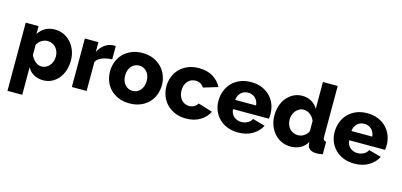

<svg xmlns="http://www.w3.org/2000/svg" viewBox="-78 -1263 4206 2008"><g transform="rotate(15 2025.5 -258.5)"><path d="M387 10Q327 10 283 -15Q239 -40 215 -85V213H55V-525H194V-440Q223 -485 266.5 -510Q310 -535 370 -535Q423 -535 467.5 -514Q512 -493 544.5 -456.5Q577 -420 595.5 -370.5Q614 -321 614 -264Q614 -205 597 -155Q580 -105 550 -68.5Q520 -32 478 -11Q436 10 387 10ZM333 -125Q359 -125 380.5 -136.5Q402 -148 418 -167Q434 -186 442.5 -211.5Q451 -237 451 -265Q451 -294 441.5 -318.5Q432 -343 415.5 -361Q399 -379 375.5 -389Q352 -399 325 -399Q292 -399 261.5 -379.5Q231 -360 215 -327V-219Q231 -179 263.5 -152Q296 -125 333 -125Z M1028 -388Q970 -387 923 -369Q876 -351 855 -315V0H695V-525H842V-419Q869 -472 911.5 -502Q954 -532 1002 -533Q1013 -533 1018 -533Q1023 -533 1028 -532Z M1319 10Q1252 10 1199.5 -12Q1147 -34 1111 -71.5Q1075 -109 1056.5 -158.5Q1038 -208 1038 -262Q1038 -316 1056.5 -365.5Q1075 -415 1111 -452.5Q1147 -490 1199.5 -512.5Q1252 -535 1319 -535Q1386 -535 1438 -512.5Q1490 -490 1526 -452.5Q1562 -415 1581 -365.5Q1600 -316 1600 -262Q1600 -208 1581.5 -158.5Q1563 -109 1527 -71.5Q1491 -34 1438.5 -12Q1386 10 1319 10ZM1202 -262Q1202 -200 1235 -162.5Q1268 -125 1319 -125Q1344 -125 1365 -135Q1386 -145 1401.5 -163Q1417 -181 1426 -206.5Q1435 -232 1435 -262Q1435 -324 1402 -361.5Q1369 -399 1319 -399Q1294 -399 1272.5 -389Q1251 -379 1235.5 -361Q1220 -343 1211 -317.5Q1202 -292 1202 -262Z M1648 -263Q1648 -317 1667 -366.5Q1686 -416 1722 -453.5Q1758 -491 1810.5 -513Q1863 -535 1930 -535Q2021 -535 2083 -496.5Q2145 -458 2176 -396L2020 -349Q1989 -399 1929 -399Q1879 -399 1845.5 -362Q1812 -325 1812 -263Q1812 -232 1821 -206.5Q1830 -181 1846 -163Q1862 -145 1883.5 -135Q1905 -125 1929 -125Q1959 -125 1984 -139.5Q2009 -154 2021 -177L2177 -129Q2148 -68 2084.5 -29Q2021 10 1930 10Q1864 10 1811.5 -12.5Q1759 -35 1722.5 -72.5Q1686 -110 1667 -159.5Q1648 -209 1648 -263Z M2495 10Q2429 10 2376.5 -11.5Q2324 -33 2287.5 -70Q2251 -107 2232 -155.5Q2213 -204 2213 -257Q2213 -314 2232 -364.5Q2251 -415 2287 -453Q2323 -491 2375.5 -513Q2428 -535 2495 -535Q2562 -535 2614 -513Q2666 -491 2702 -453.5Q2738 -416 2756.5 -367Q2775 -318 2775 -264Q2775 -250 2774 -236.5Q2773 -223 2771 -213H2383Q2387 -160 2421.5 -132.5Q2456 -105 2500 -105Q2535 -105 2567.5 -122Q2600 -139 2611 -168L2747 -130Q2716 -68 2651 -29Q2586 10 2495 10ZM2606 -312Q2601 -362 2570 -391Q2539 -420 2493 -420Q2446 -420 2415.5 -390.5Q2385 -361 2380 -312Z M3066 10Q3012 10 2966.5 -10.5Q2921 -31 2888 -68Q2855 -105 2836.5 -154.5Q2818 -204 2818 -263Q2818 -320 2835 -370Q2852 -420 2883 -456.5Q2914 -493 2956.5 -514Q2999 -535 3050 -535Q3105 -535 3149.5 -509Q3194 -483 3218 -439V-730H3378V-180Q3378 -156 3385.5 -146.5Q3393 -137 3412 -135V0Q3390 5 3374 6.5Q3358 8 3344 8Q3302 8 3276 -9.5Q3250 -27 3246 -60L3243 -87Q3215 -38 3167.5 -14Q3120 10 3066 10ZM3109 -125Q3142 -125 3172.5 -144.5Q3203 -164 3219 -198V-308Q3204 -348 3170.5 -373.5Q3137 -399 3101 -399Q3075 -399 3053.5 -387.5Q3032 -376 3016 -357Q3000 -338 2991.5 -313Q2983 -288 2983 -260Q2983 -231 2992.5 -206Q3002 -181 3018.5 -163Q3035 -145 3058.5 -135Q3082 -125 3109 -125Z M3753 10Q3687 10 3634.5 -11.5Q3582 -33 3545.5 -70Q3509 -107 3490 -155.5Q3471 -204 3471 -257Q3471 -314 3490 -364.5Q3509 -415 3545 -453Q3581 -491 3633.5 -513Q3686 -535 3753 -535Q3820 -535 3872 -513Q3924 -491 3960 -453.5Q3996 -416 4014.5 -367Q4033 -318 4033 -264Q4033 -250 4032 -236.5Q4031 -223 4029 -213H3641Q3645 -160 3679.5 -132.5Q3714 -105 3758 -105Q3793 -105 3825.5 -122Q3858 -139 3869 -168L4005 -130Q3974 -68 3909 -29Q3844 10 3753 10ZM3864 -312Q3859 -362 3828 -391Q3797 -420 3751 -420Q3704 -420 3673.5 -390.5Q3643 -361 3638 -312Z"/></g></svg>

Font: Oxford Sans
Style: Regular
Weight: 800
Designer: Matt McInerney, Pablo Impallari, Rodrigo Fuenzalida
Foundry: Matt McInerney, Pablo Impallari, Rodrigo Fuenzalida
Version: Version 3.000g; ttfautohint (v1.5) -l 8 -r 28 -G 28 -x 14 -D